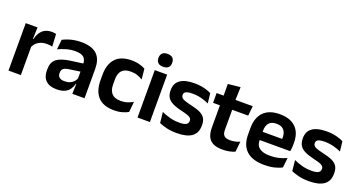

<svg xmlns="http://www.w3.org/2000/svg" viewBox="-42 -1268 3482 1866"><g transform="rotate(20 1699.0 -335.0)"><path d="M180.5 -285 148 -370.5H179Q192.5 -430 228 -464Q263.5 -498 326.5 -498Q339.5 -498 350 -496.2Q360.5 -494.5 369 -492L376 -364Q365 -367.5 350.5 -369.2Q336 -371 320 -371Q269 -371 233.2 -348.5Q197.5 -326 180.5 -285ZM56 0V-490.5H178L172.5 -340L184 -335.5V0Z M716 0 720.5 -120 717 -131V-284.5L716.5 -306.5Q716.5 -354.5 690.2 -377Q664 -399.5 604.5 -399.5Q554 -399.5 509.8 -386.2Q465.5 -373 428 -355.5L439 -457.5Q461 -469 489.2 -479.2Q517.5 -489.5 552.5 -496Q587.5 -502.5 628 -502.5Q688 -502.5 729.5 -488.2Q771 -474 795.8 -447.5Q820.5 -421 831.5 -384.2Q842.5 -347.5 842.5 -303V0ZM555.5 11.5Q482.5 11.5 444.2 -25Q406 -61.5 406 -129V-143Q406 -214.5 450 -248.8Q494 -283 589.5 -296L728.5 -315L736 -232.5L608 -214Q566 -208.5 548.2 -194Q530.5 -179.5 530.5 -151.5V-146.5Q530.5 -119 547.8 -103.8Q565 -88.5 602 -88.5Q635 -88.5 658.5 -99Q682 -109.5 697.2 -126.8Q712.5 -144 719 -165.5L737 -102H715Q707 -70.5 689.2 -44.8Q671.5 -19 639.5 -3.8Q607.5 11.5 555.5 11.5Z M1151.5 12.5Q1038 12.5 983.2 -47.5Q928.5 -107.5 928.5 -216V-276Q928.5 -384 983.5 -443.5Q1038.5 -503 1151.5 -503Q1181 -503 1206.8 -498.2Q1232.5 -493.5 1253.8 -485.5Q1275 -477.5 1291 -468.5L1301.5 -361Q1277 -376.5 1246.8 -387Q1216.5 -397.5 1177 -397.5Q1115 -397.5 1086.2 -365.8Q1057.5 -334 1057.5 -273.5V-220.5Q1057.5 -160.5 1087.2 -128Q1117 -95.5 1179 -95.5Q1218.5 -95.5 1249 -105.8Q1279.5 -116 1306 -131L1295.5 -23Q1271 -9 1234 1.8Q1197 12.5 1151.5 12.5Z M1390.5 0V-490.5H1518.5V0ZM1454.5 -548.5Q1418 -548.5 1400.8 -565.8Q1383.5 -583 1383.5 -613.5V-616Q1383.5 -646.5 1400.8 -664Q1418 -681.5 1454.5 -681.5Q1490.5 -681.5 1508 -664Q1525.5 -646.5 1525.5 -616V-613.5Q1525.5 -582.5 1508 -565.5Q1490.5 -548.5 1454.5 -548.5Z M1797.5 12Q1738.5 12 1692.8 0.8Q1647 -10.5 1615 -24.5L1603.5 -135.5Q1641.5 -118 1687.2 -105Q1733 -92 1788 -92Q1836 -92 1857.5 -104.2Q1879 -116.5 1879 -141V-144Q1879 -160.5 1869.2 -171Q1859.5 -181.5 1835 -190.2Q1810.5 -199 1766 -209Q1704.5 -223.5 1668.8 -242.8Q1633 -262 1617.5 -290.2Q1602 -318.5 1602 -358V-362.5Q1602 -432 1651.5 -467.2Q1701 -502.5 1798 -502.5Q1855.5 -502.5 1899.8 -491.2Q1944 -480 1973.5 -464.5L1985 -362.5Q1950 -379 1906.5 -390.2Q1863 -401.5 1813 -401.5Q1780.5 -401.5 1761.8 -396.2Q1743 -391 1735 -381.5Q1727 -372 1727 -358.5V-356Q1727 -341 1735.8 -330Q1744.5 -319 1768 -310.2Q1791.5 -301.5 1834 -291.5Q1896 -278.5 1933.5 -261Q1971 -243.5 1988 -216.2Q2005 -189 2005 -145V-139Q2005 -63 1953.5 -25.5Q1902 12 1797.5 12Z M2272.5 10.5Q2210 10.5 2172.8 -8.2Q2135.5 -27 2119 -65Q2102.5 -103 2102.5 -158.5V-444.5H2229.5V-177.5Q2229.5 -137.5 2247.8 -118.8Q2266 -100 2312 -100Q2339 -100 2364 -105.8Q2389 -111.5 2410 -121L2399 -14Q2374 -2.5 2341.8 4Q2309.5 10.5 2272.5 10.5ZM2031.5 -385.5V-486.5H2405.5L2394.5 -385.5ZM2104 -477 2103.5 -607 2231 -620 2226 -477Z M2705.5 12Q2579.5 12 2518 -46Q2456.5 -104 2456.5 -214V-278Q2456.5 -387 2514 -445.5Q2571.5 -504 2681 -504Q2755 -504 2804.5 -478Q2854 -452 2878.8 -404.2Q2903.5 -356.5 2903.5 -290V-272.5Q2903.5 -254.5 2901.8 -235.8Q2900 -217 2897 -200.5H2781Q2782.5 -228 2782.8 -252.8Q2783 -277.5 2783 -297.5Q2783 -332 2772 -356.2Q2761 -380.5 2738.5 -393Q2716 -405.5 2681 -405.5Q2629.5 -405.5 2605 -377Q2580.5 -348.5 2580.5 -296V-250.5L2581 -236V-197.5Q2581 -174.5 2588.2 -155Q2595.5 -135.5 2612.5 -121.2Q2629.5 -107 2657.8 -99Q2686 -91 2728.5 -91Q2774.5 -91 2816.2 -101.2Q2858 -111.5 2895.5 -129L2884.5 -28Q2851 -9.5 2805.8 1.2Q2760.5 12 2705.5 12ZM2524.5 -200.5V-285.5H2871V-200.5Z M3164.5 12Q3105.5 12 3059.8 0.8Q3014 -10.5 2982 -24.5L2970.5 -135.5Q3008.5 -118 3054.2 -105Q3100 -92 3155 -92Q3203 -92 3224.5 -104.2Q3246 -116.5 3246 -141V-144Q3246 -160.5 3236.2 -171Q3226.5 -181.5 3202 -190.2Q3177.5 -199 3133 -209Q3071.5 -223.5 3035.8 -242.8Q3000 -262 2984.5 -290.2Q2969 -318.5 2969 -358V-362.5Q2969 -432 3018.5 -467.2Q3068 -502.5 3165 -502.5Q3222.5 -502.5 3266.8 -491.2Q3311 -480 3340.5 -464.5L3352 -362.5Q3317 -379 3273.5 -390.2Q3230 -401.5 3180 -401.5Q3147.5 -401.5 3128.8 -396.2Q3110 -391 3102 -381.5Q3094 -372 3094 -358.5V-356Q3094 -341 3102.8 -330Q3111.5 -319 3135 -310.2Q3158.5 -301.5 3201 -291.5Q3263 -278.5 3300.5 -261Q3338 -243.5 3355 -216.2Q3372 -189 3372 -145V-139Q3372 -63 3320.5 -25.5Q3269 12 3164.5 12Z"/></g></svg>

Font: Anek Latin SemiBold
Style: Regular
Weight: 600
Designer: Yesha Goshar
Foundry: Ek Type
Version: Version 1.003